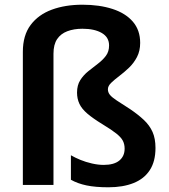

<svg xmlns="http://www.w3.org/2000/svg" viewBox="-20 -785 719 815"><path d="M575 -603Q575 -569 561.5 -543Q548 -517 527.5 -497.5Q507 -478 486.5 -462.5Q466 -447 452 -433.5Q438 -420 438 -406Q438 -393 446.5 -382.5Q455 -372 475.5 -358.5Q496 -345 532 -322Q566 -299 590.5 -276Q615 -253 627.5 -225Q640 -197 640 -157Q640 -100 616 -63Q592 -26 547 -8Q502 10 440 10Q385 10 347 2Q309 -6 281 -22V-126Q298 -116 321 -106.5Q344 -97 370.5 -91Q397 -85 420 -85Q464 -85 486.5 -103.5Q509 -122 509 -154Q509 -173 501.5 -187.5Q494 -202 474 -218Q454 -234 416 -257Q375 -282 351 -302.5Q327 -323 317 -344.5Q307 -366 307 -392Q307 -423 320.5 -444.5Q334 -466 354.5 -482.5Q375 -499 395.5 -514.5Q416 -530 429.5 -548Q443 -566 443 -592Q443 -627 412 -645Q381 -663 330 -663Q294 -663 266 -652.5Q238 -642 222.5 -619Q207 -596 207 -557V0H77V-565Q77 -635 110 -679Q143 -723 200 -744Q257 -765 330 -765Q402 -765 457.5 -747Q513 -729 544 -693Q575 -657 575 -603Z"/></svg>

Font: Noto Sans Syriac Eastern SemiBold
Style: Regular
Weight: 600
Designer: Patrick Giasson and the Monotype Design Team
Foundry: Monotype Imaging Inc.
Version: Version 3.001